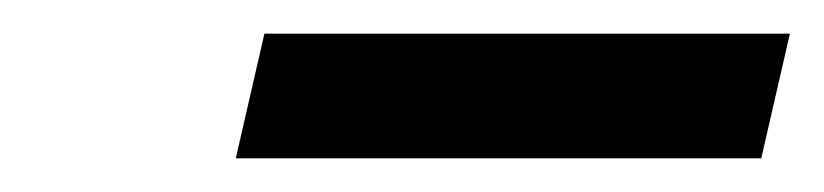

<svg xmlns="http://www.w3.org/2000/svg" viewBox="-20 -338 489 114"><path d="M137 -318H449L432 -244H120Z"/></svg>

Font: Panefresco 400wt
Style: Italic
Weight: 400
Foundry: Campivisivi & Chank Co
Version: Version 1.001